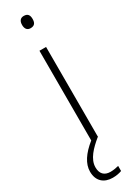

<svg xmlns="http://www.w3.org/2000/svg" viewBox="-248 -742 714 979"><g transform="rotate(-30 108.5 -253.0)"><path d="M108 -724C87 -724 78 -709 78 -688C78 -667 87 -652 108 -652C133 -652 140 -667 140 -688C140 -709 133 -724 108 -724ZM39 128C39 79 81 37 126 0H128V-530H89V-2C34 42 4 87 4 133C4 189 39 218 90 218C112 218 130 214 143 209V179C132 182 114 186 95 186C58 186 39 165 39 128Z"/></g></svg>

Font: Noto Sans Ethiopic ExtraLight
Style: Regular
Weight: 200
Designer: Monotype Design Team
Foundry: Monotype Imaging Inc.
Version: Version 2.102